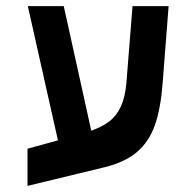

<svg xmlns="http://www.w3.org/2000/svg" viewBox="-20 -629 640 628"><path d="M70 -142.5 169.5 -170 71 -609H188.5L278.5 -201.5Q315 -214.5 338.2 -232.5Q361.5 -250.5 375.5 -281Q389.5 -311.5 393.5 -359L413.5 -609H531.5L512 -357Q505.5 -273 486.5 -219.2Q467.5 -165.5 428.2 -132Q389 -98.5 322 -82L70 -21Z"/></svg>

Font: JuliaMono SemiBold
Style: Regular
Weight: 600
Monospace: yes
Designer: cormullion
Foundry: corm
Version: Version 0.055; ttfautohint (v1.8.4)